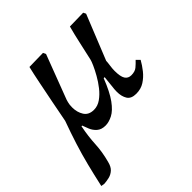

<svg xmlns="http://www.w3.org/2000/svg" viewBox="-226 -614 973 973"><g transform="rotate(-45 260.5 -127.5)"><path d="M-24 217 -43 214Q-28 146 -13.5 88.5Q1 31 19 -26Q37 -83 61 -149Q71 -203 83 -263Q95 -323 106 -378Q117 -433 126 -470L225 -472L232 -457L142 -220Q142 -220 138 -206Q134 -192 134 -172Q134 -137 150.5 -111Q167 -85 204 -85Q231 -85 255 -102Q279 -119 299 -144.5Q319 -170 334.5 -197.5Q350 -225 359.5 -246.5Q369 -268 371 -277Q381 -320 392.5 -373Q404 -426 416 -470L513 -472L520 -458L423 -217Q423 -208 420 -187.5Q417 -167 417 -151Q417 -110 428 -92.5Q439 -75 462 -75Q488 -75 503 -87.5Q518 -100 532 -115L550 -97Q536 -72 517 -48Q498 -24 472.5 -7.5Q447 9 413 9Q377 9 363.5 -13Q350 -35 350 -68Q350 -85 353 -107Q356 -129 359 -164H352Q324 -92 296 -53.5Q268 -15 240.5 -1Q213 13 189 13Q160 13 143 -2Q126 -17 118 -37Q110 -57 105 -71H100Q88 -10 85.5 42.5Q83 95 68 151Q61 180 46 193.5Q31 207 12 211.5Q-7 216 -24 217Z"/></g></svg>

Font: STIX Two Text Medium
Style: Italic
Weight: 500
Italic angle: -12°
Designer: Ross Mills, John Hudson & Paul Hanslow, Tiro Typeworks Ltd; with prior portions MicroPress Inc. and Coen Hoffman, Elsevi
Foundry: Tiro Typeworks Ltd
Version: Version 2.13 b171